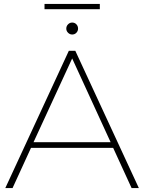

<svg xmlns="http://www.w3.org/2000/svg" viewBox="-20 -959 736 979"><path d="M7 0 331 -700H364L688 0H651L557 -205H138L44 0ZM544 -234 348 -661 151 -234ZM348 -783Q336 -783 327 -792Q318 -801 318 -813Q318 -826 327 -835Q336 -844 348 -844Q361 -844 369.5 -835Q378 -826 378 -813Q378 -801 369.5 -792Q361 -783 348 -783ZM207 -912V-939H489V-912Z"/></svg>

Font: Montserrat Thin ExtraLight
Style: Regular
Weight: 250
Version: Version 9.000